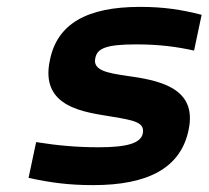

<svg xmlns="http://www.w3.org/2000/svg" viewBox="-20 -529 606 558"><path d="M305 -190C372 -179 401 -173 395 -141C389 -113 350 -101 267 -101C204 -101 148 -106 85 -116L63 -12C128 2 180 9 251 9C409 9 505 -40 528 -151C555 -276 439 -296 346 -309C291 -317 249 -325 257 -360C262 -388 288 -400 375 -400C444 -400 494 -393 544 -382L566 -486C507 -501 456 -509 387 -509C233 -509 146 -460 125 -354C95 -215 229 -203 305 -190Z"/></svg>

Font: LT Wave Text Bold Italic
Style: Regular
Weight: 700
Designer: Daniel Lyons
Version: Version 2.5 (Glyphs App)